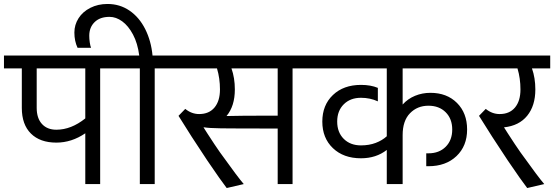

<svg xmlns="http://www.w3.org/2000/svg" viewBox="-30 -928 2794 968"><path d="M-10 -648H585V-583H475V0H400V-256Q331 -209 254 -209Q172 -209 126 -254.5Q80 -300 80 -384V-583H-10ZM254 -274Q329 -274 400 -331V-583H155V-384Q155 -332 181.5 -303Q208 -274 254 -274Z M345 -764Q345 -803 366 -836Q387 -869 425.5 -888.5Q464 -908 512 -908Q574 -908 623 -874.5Q672 -841 702 -781.5Q732 -722 739 -648H860V-583H750V0H675V-583H565V-648H672Q664 -710 640.5 -754Q617 -798 586 -820.5Q555 -843 522 -843Q474 -843 447 -816.5Q420 -790 420 -748Q420 -732 422.5 -714.5Q425 -697 429 -687H361Q345 -721 345 -764Z M1555 -583H1445V0H1370V-280Q1147 -280 1084.5 -281Q1022 -282 1000 -286H996L1015 -256Q1055 -194 1079 -160Q1173 -29 1199 0L1113 20Q1087 -13 1015 -119Q976 -177 936.5 -238.5Q897 -300 870 -344L904 -379Q936 -353 974 -353Q1024 -353 1051.5 -386Q1079 -419 1079 -477Q1079 -533 1064 -583H840V-648H1555ZM1370 -345V-583H1137Q1154 -535 1154 -477Q1154 -393 1112 -343Q1165 -345 1370 -345Z M2375 -583H2000V-401Q2026 -430 2062.5 -445Q2099 -460 2140 -460Q2223 -460 2274 -409Q2325 -358 2325 -275Q2325 -192 2271.5 -141Q2218 -90 2130 -90H2119V-155H2130Q2184 -155 2217 -188Q2250 -221 2250 -275Q2250 -329 2217 -362Q2184 -395 2130 -395Q2074 -395 2037 -357Q2000 -319 2000 -247V0H1920V-172Q1866 -130 1790 -130Q1702 -130 1648.5 -181Q1595 -232 1595 -315Q1595 -398 1648.5 -449Q1702 -500 1790 -500Q1839 -500 1875 -485V-417Q1836 -435 1790 -435Q1736 -435 1703 -402Q1670 -369 1670 -315Q1670 -261 1703 -228Q1736 -195 1790 -195Q1831 -195 1864 -207.5Q1897 -220 1920 -241V-583H1535V-648H2375Z M2744 -583H2652Q2669 -535 2669 -477Q2669 -395 2628 -344.5Q2587 -294 2511 -286L2530 -256Q2570 -194 2594 -160Q2688 -29 2714 0L2628 20Q2602 -13 2530 -119Q2491 -177 2451.5 -238.5Q2412 -300 2385 -344L2419 -379Q2451 -353 2489 -353Q2539 -353 2566.5 -386Q2594 -419 2594 -477Q2594 -533 2579 -583H2355V-648H2744Z"/></svg>

Font: Madhuban Light
Style: Regular
Weight: 300
Designer: jaikishan Patel
Foundry: MagicType
Version: Version 1.000